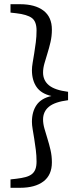

<svg xmlns="http://www.w3.org/2000/svg" viewBox="-20 -735 384 914"><path d="M304 -298V-258Q241 -250 213 -227Q185 -204 185 -166Q185 -146 191.5 -123Q198 -100 206 -74.5Q214 -49 220.5 -21Q227 7 227 38Q227 98 187 128.5Q147 159 75 159H30V119L57 116Q83 113 101.5 108Q120 103 131.5 94Q143 85 148.5 70.5Q154 56 154 34Q154 6 150.5 -21.5Q147 -49 143 -74Q139 -99 135.5 -119.5Q132 -140 132 -155Q132 -203 154 -235Q176 -267 225 -278Q176 -289 154 -321Q132 -353 132 -401Q132 -416 135.5 -436.5Q139 -457 143 -482Q147 -507 150.5 -534Q154 -561 154 -590Q154 -633 131.5 -649.5Q109 -666 57 -672L30 -675V-715H75Q147 -715 187 -684.5Q227 -654 227 -594Q227 -563 220.5 -535Q214 -507 206 -481.5Q198 -456 191.5 -433Q185 -410 185 -390Q185 -352 213 -329Q241 -306 304 -298Z"/></svg>

Font: Source Serif Pro
Style: Regular
Weight: 400
Designer: Frank Grießhammer
Foundry: Adobe Systems Incorporated
Version: Version 2.000;PS 1.000;hotconv 16.6.51;makeotf.lib2.5.65220